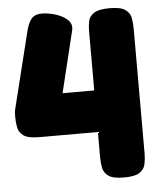

<svg xmlns="http://www.w3.org/2000/svg" viewBox="-51 -738 653 791"><g transform="rotate(-5 275.5 -343.0)"><path d="M430 8Q385 8 366 -5.5Q347 -19 343 -40.5Q339 -62 339 -84V-188H96Q51 -188 32 -201.5Q13 -215 9 -236.5Q5 -258 5 -280Q5 -291 5.5 -298Q6 -305 8 -312L85 -623Q98 -678 123 -689Q148 -700 198 -688Q235 -678 255.5 -659.5Q276 -641 270 -615L208 -360H339V-605Q339 -627 343 -646.5Q347 -666 366.5 -679Q386 -692 432 -692Q477 -692 496 -678.5Q515 -665 519 -644Q523 -623 523 -600V-83Q523 -60 518.5 -39Q514 -18 495 -5Q476 8 430 8Z"/></g></svg>

Font: Fredoka Light
Style: Regular
Weight: 300
Designer: Ben Nathan
Foundry: Milena B. Brandão, Ben Nathan
Version: Version 2.001